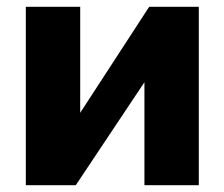

<svg xmlns="http://www.w3.org/2000/svg" viewBox="-20 -545 660 565"><path d="M56 0H203L405 -303V0H565V-525H419L216 -213V-525H56Z"/></svg>

Font: FIGSv2-sans-serif ExtraBold
Style: Regular
Weight: 800
Designer: Matt McInerney, Pablo Impallari, Rodrigo Fuenzalida,Mirko Velimirovic
Foundry: Matt McInerney, Pablo Impallari, Rodrigo Fuenzalida
Version: Version 4.021;hotconv 1.0.109;makeotfexe 2.5.65596